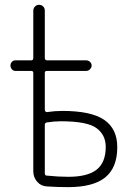

<svg xmlns="http://www.w3.org/2000/svg" viewBox="-20 -770 540 797"><path d="M166 -252V-49.8Q166 -41 174.8 -41Q221.7 -36.1 263.7 -36.1Q343.8 -36.1 381.3 -65.9Q418.9 -95.7 418.9 -160.2Q418.9 -210 380.4 -238.3Q341.8 -266.6 232.4 -266.6Q204.1 -266.6 173.8 -261.7Q166 -259.8 166 -252ZM43.9 -475.6Q35.2 -475.6 29.3 -482.4Q23.4 -489.3 23.4 -498Q23.4 -506.8 29.3 -513.2Q35.2 -519.5 43.9 -519.5H109.4Q118.2 -519.5 118.2 -529.3V-725.6Q118.2 -735.4 125 -742.7Q131.8 -750 142.1 -750Q152.3 -750 159.2 -743.2Q166 -736.3 166 -725.6V-529.3Q166 -520.5 174.8 -519.5H337.9Q346.7 -519.5 353.5 -513.2Q360.4 -506.8 360.4 -498Q360.4 -489.3 353.5 -482.4Q346.7 -475.6 337.9 -475.6H174.8Q166 -475.6 166 -467.8V-313.5Q166 -310.5 168.9 -307.1Q171.9 -303.7 174.8 -304.7Q208 -309.6 238.3 -309.6Q358.4 -309.6 412.6 -272.5Q466.8 -235.4 466.8 -159.2Q466.8 -74.2 417 -33.7Q367.2 6.8 262.7 6.8Q219.7 6.8 174.8 3.9Q150.4 2.9 134.3 -15.6Q118.2 -34.2 118.2 -58.6V-467.8Q118.2 -475.6 109.4 -475.6Z"/></svg>

Font: Rounded Mgen+ 1m light
Style: Regular
Weight: 200
Designer: [Source Han Sans]
Ryoko NISHIZUKA  (kana & ideographs); Paul D. Hunt (Latin, Greek & Cyrillic); Wenlong ZHANG  (bopomofo
Version: Version 1.059.20150602